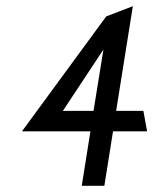

<svg xmlns="http://www.w3.org/2000/svg" viewBox="-20 -600 495 620"><path d="M51 -176H272L244 0H317L345 -176H455L443 -242H355L409 -580L323 -547ZM183 -242 314 -440 282 -242Z"/></svg>

Font: Charger Sport
Style: NrwObl
Weight: 400
Designer: Jasper
Foundry: Cannot Into Space Fonts
Version: Version 1.1